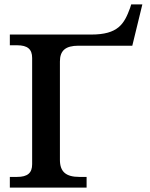

<svg xmlns="http://www.w3.org/2000/svg" viewBox="-20 -858 685 878"><path d="M339 -649H585L631 -838H580L575 -822C548 -748 520 -700 397 -700H25V-651H58C106 -651 127 -633 127 -593V-107C127 -67 106 -49 58 -49H25V0H376V-49H343C281 -49 254 -73 254 -127V-577C254 -627 280 -649 339 -649Z"/></svg>

Font: LT Superior Serif Semibold
Style: Regular
Weight: 600
Designer: Daniel Lyons
Foundry: LyonsType
Version: Version 2.120;FEAKit 1.0